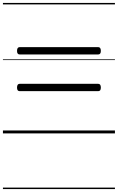

<svg xmlns="http://www.w3.org/2000/svg" viewBox="-20 -909 803 1308"><path d="M114 -538Q105 -538 100.5 -544Q96 -550 96 -562Q96 -588 114 -588H649Q658 -588 662.5 -581.5Q667 -575 667 -562Q667 -538 649 -538ZM114 -288Q105 -288 100.5 -294Q96 -300 96 -312Q96 -338 114 -338H649Q658 -338 662.5 -331.5Q667 -325 667 -312Q667 -288 649 -288ZM0 369H763V379H0ZM0 -20H763V0H0ZM0 -505H763V-500H0ZM0 -889H763V-879H0Z"/></svg>

Font: Playwrite HR Lijeva Guides
Style: Regular
Weight: 400
Designer: Veronika Burian, José Scaglione
Foundry: TypeTogether
Version: Version 1.003